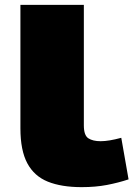

<svg xmlns="http://www.w3.org/2000/svg" viewBox="-20 -760 549 790"><path d="M325 -740V-244Q325 -203 343.5 -191Q362 -179 394 -179Q411 -179 432 -182.5Q453 -186 479 -193L509 -22Q467 -8 420 1Q373 10 316 10Q233 10 177 -12.5Q121 -35 92.5 -88Q64 -141 64 -232V-740Z"/></svg>

Font: Georama Extra Expanded ExtraBold
Style: Regular
Weight: 800
Width: 8
Designer: Jean-Baptiste Levee
Foundry: Production Type
Version: Version 1.000